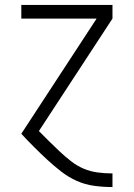

<svg xmlns="http://www.w3.org/2000/svg" viewBox="-20 -540 540 775"><path d="M433 215Q396 215 359.5 210Q323 205 289.5 190Q256 175 226.5 152Q197 129 170 104Q143 79 117 53Q91 27 66 0L370 -465H66V-520H434V-465L137 -11Q158 10 179 31Q200 52 221.5 72Q243 92 266.5 110.5Q290 129 317 140.5Q344 152 373.5 156Q403 160 433 160H434V215Z"/></svg>

Font: Iosevka Light
Style: Regular
Weight: 300
Monospace: yes
Designer: Belleve Invis
Foundry: Belleve Invis
Version: Version 32.5.0; ttfautohint (v1.8.4)